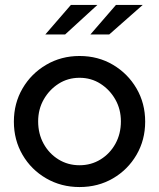

<svg xmlns="http://www.w3.org/2000/svg" viewBox="-20 -745 642 775"><path d="M301 10Q227 10 166.5 -25Q106 -60 71 -120Q36 -180 36 -254Q36 -328 71 -388Q106 -448 166.5 -483.5Q227 -519 301 -519Q376 -519 436 -483.5Q496 -448 531 -388Q566 -328 566 -254Q566 -180 531 -120Q496 -60 436 -25Q376 10 301 10ZM301 -78Q348 -78 386 -101.5Q424 -125 446 -165Q468 -205 468 -255Q468 -304 445.5 -343.5Q423 -383 385.5 -407Q348 -431 301 -431Q254 -431 216.5 -407Q179 -383 156.5 -343.5Q134 -304 134 -255Q134 -205 156 -165Q178 -125 216 -101.5Q254 -78 301 -78ZM163 -606 266 -725H373L243 -606ZM345 -606 448 -725H556L421 -606Z"/></svg>

Font: Red Hat Display SemiBold
Style: Regular
Weight: 600
Designer: Pentagram, MCKL
Foundry: Pentagram, MCKL
Version: Version 1.023